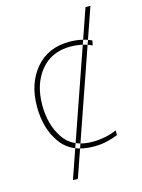

<svg xmlns="http://www.w3.org/2000/svg" viewBox="-125 -758 721 978"><g transform="rotate(-15 236.0 -269.5)"><path d="M451 -687 161 148H135L425 -687ZM284 10Q322 10 355 2Q388 -6 411 -16V-41Q352 -15 283 -15Q178 -15 130.5 -87Q83 -159 83 -261Q83 -372 140.5 -442.5Q198 -513 299 -513Q326 -513 354 -507.5Q382 -502 410 -489L415 -514Q364 -538 299 -538Q186 -538 120.5 -460Q55 -382 55 -261Q55 -145 110.5 -67.5Q166 10 284 10Z"/></g></svg>

Font: Noto Sans Display Thin
Style: Regular
Weight: 250
Designer: Monotype Design Team
Foundry: Monotype Imaging Inc.
Version: Version 1.900